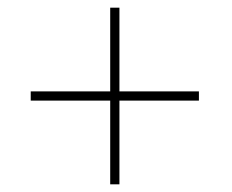

<svg xmlns="http://www.w3.org/2000/svg" viewBox="-20 -603 603 500"><path d="M267 -123H291V-341H498V-365H291V-583H267V-365H60V-341H267Z"/></svg>

Font: Noto Sans Mono SemiCondensed Thin
Style: Regular
Weight: 100
Width: 4
Designer: Monotype Design Team
Foundry: Monotype Imaging Inc.
Version: Version 2.014